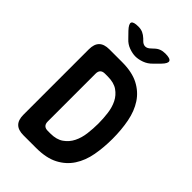

<svg xmlns="http://www.w3.org/2000/svg" viewBox="-276 -1051 1153 1153"><g transform="rotate(45 300.0 -475.0)"><path d="M159 0Q115 0 93.5 -21.5Q72 -43 72 -87V-643Q72 -687 93.5 -708.5Q115 -730 159 -730H267Q352 -730 407 -701.5Q462 -673 494.5 -623.5Q527 -574 540 -507Q553 -440 553 -363Q553 -290 541 -224Q529 -158 496.5 -108Q464 -58 408.5 -29Q353 0 267 0ZM204 -162Q204 -142 214 -132Q224 -122 244 -122H267Q318 -122 350 -144.5Q382 -167 399.5 -202Q417 -237 422.5 -281Q428 -325 428 -369Q428 -410 422.5 -453Q417 -496 400 -530Q383 -564 351.5 -586Q320 -608 267 -608H244Q224 -608 214 -598Q204 -588 204 -568ZM186 -950Q208 -950 224.5 -942.5Q241 -935 257 -920L266 -911Q282 -894 299 -894Q316 -894 333 -911L344 -921Q360 -937 377 -943.5Q394 -950 415 -950Q457 -950 463.5 -935Q470 -920 441 -890L405 -854Q383 -831 354 -820.5Q325 -810 300 -810Q275 -810 246 -820.5Q217 -831 196 -854L161 -890Q132 -921 138 -935.5Q144 -950 186 -950Z"/></g></svg>

Font: Maple Mono NL
Style: Bold
Weight: 700
Monospace: yes
Designer: subframe7536
Version: Version 7.000